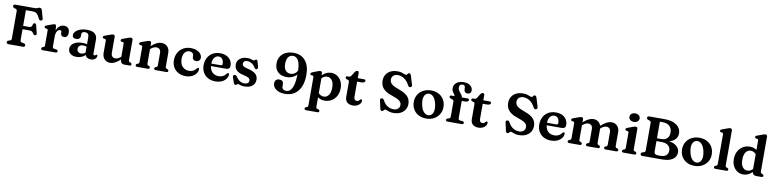

<svg xmlns="http://www.w3.org/2000/svg" viewBox="-5 -1931 13499 3350"><g transform="rotate(10 6744.0 -256.0)"><path d="M433.5 -700Q462.5 -700 478.8 -710.2Q495 -720.5 513.5 -720.5Q533 -720.5 542.8 -710.2Q552.5 -700 559 -677.5L597 -540Q601 -526 593.5 -516.2Q586 -506.5 572 -504.5Q560.5 -502.5 549.8 -507.2Q539 -512 532 -527.5Q510.5 -575 491.5 -598.5Q472.5 -622 450.5 -629.5Q428.5 -637 398.5 -637H282.5V-359.5H384.5Q415.5 -359.5 427 -371Q438.5 -382.5 445 -413.5Q451 -438 472.5 -439Q497 -440 503 -414.5L538.5 -274.5Q546 -244 520.5 -235.5Q498 -228 481.5 -252.5Q464.5 -280.5 449.5 -290.2Q434.5 -300 401 -300H282.5V-105Q282.5 -75 312 -68.5L351.5 -60.5Q377 -53.5 377 -29.5Q377 0 341 0H86Q50 0 50 -29.5Q50 -52 74.5 -61.5L98.5 -68.5Q112 -72.5 119.5 -81Q127 -89.5 127 -104.5V-595.5Q127 -610.5 119.5 -619Q112 -627.5 98.5 -631.5L74.5 -638.5Q50 -648 50 -670.5Q50 -700 86 -700Z M849 -448 854.5 -377.5Q873.5 -431.5 909.2 -458.8Q945 -486 987.5 -486Q1034 -486 1060.5 -458.2Q1087 -430.5 1087 -379.5Q1087 -334.5 1068.5 -312.8Q1050 -291 1020 -291Q990 -291 974 -306.5Q958 -322 958 -349V-367.5Q958 -398 928.5 -398Q901 -398 879 -366Q857 -334 857 -269V-95.5Q857 -63.5 884.5 -59.5L925.5 -53.5Q951.5 -49.5 951.5 -26Q951.5 0 920 0H692.5Q661 0 661 -26Q661 -43.5 681.5 -53L698.5 -58Q708 -61.5 712.8 -69.5Q717.5 -77.5 717.5 -95.5V-351.5Q717.5 -367 712.8 -373.5Q708 -380 699 -382L674.5 -384.5Q655 -390.5 655 -407.5Q655 -426 682 -436L769.5 -468.5Q810 -483.5 822 -483.5Q845 -483.5 849 -448Z M1143.5 -105.5Q1143.5 -168.5 1200.8 -207.8Q1258 -247 1357.5 -247Q1400.5 -247 1436 -237.5V-368Q1436 -401.5 1417.8 -420Q1399.5 -438.5 1367 -438.5Q1338 -438.5 1322 -426.5Q1306 -414.5 1306 -397V-358.5Q1306 -328.5 1285.8 -312Q1265.5 -295.5 1229 -295.5Q1197 -295.5 1181 -310.5Q1165 -325.5 1165 -351.5Q1165 -383.5 1191.8 -414.2Q1218.5 -445 1270.8 -465.2Q1323 -485.5 1399.5 -485.5Q1488.5 -485.5 1532 -448Q1575.5 -410.5 1575.5 -346.5V-93.5Q1575.5 -68 1597 -68Q1606 -68 1610.8 -71.8Q1615.5 -75.5 1619 -79.5Q1622 -82 1625 -84.2Q1628 -86.5 1632.5 -86.5Q1649.5 -86.5 1649.5 -66Q1649.5 -39 1622.5 -13.2Q1595.5 12.5 1547 12.5Q1507.5 12.5 1481 -4Q1454.5 -20.5 1448 -49.5Q1419 -19.5 1377.2 -3.5Q1335.5 12.5 1290.5 12.5Q1225 12.5 1184.2 -19.8Q1143.5 -52 1143.5 -105.5ZM1287.5 -130.5Q1287.5 -96 1307.5 -77.8Q1327.5 -59.5 1358 -59.5Q1401.5 -59.5 1436 -88V-194Q1422 -199 1407 -202Q1392 -205 1375 -205Q1334.5 -205 1311 -185Q1287.5 -165 1287.5 -130.5Z M1747.5 -138.5V-352Q1747.5 -367.5 1742.8 -374Q1738 -380.5 1729 -382.5L1704.5 -385Q1685 -391 1685 -408Q1685 -426.5 1712 -436.5L1800.5 -469Q1820 -476 1832.5 -479.8Q1845 -483.5 1855.5 -483.5Q1871.5 -483.5 1880 -474Q1888.5 -464.5 1888.5 -449.5V-166Q1888.5 -123.5 1908.8 -101.5Q1929 -79.5 1963 -79.5Q1985 -79.5 2009.8 -90.2Q2034.5 -101 2061.5 -124.5L2063.5 -126.5V-352Q2063.5 -367.5 2059 -374Q2054.5 -380.5 2045 -382.5L2020.5 -385Q2001 -391 2001 -408Q2001 -426.5 2028 -436.5L2117 -469Q2135.5 -476 2148 -479.8Q2160.5 -483.5 2172.5 -483.5Q2188 -483.5 2196.5 -474Q2205 -464.5 2205 -449.5V-95.5Q2205 -77.5 2209.8 -69.5Q2214.5 -61.5 2224 -58L2240.5 -53Q2261 -43.5 2261 -26Q2261 0 2229.5 0H2135Q2106.5 0 2087.8 -19.5Q2069 -39 2069 -71V-78.5Q2014 -29.5 1970.8 -8.2Q1927.5 13 1888.5 13Q1826 13 1786.8 -28.5Q1747.5 -70 1747.5 -138.5Z M2533 -449.5V-398Q2587.5 -445.5 2631 -465.8Q2674.5 -486 2713.5 -486Q2778 -486 2818 -444.8Q2858 -403.5 2858 -335V-96Q2858 -77.5 2863 -69.5Q2868 -61.5 2877.5 -58L2893.5 -53Q2914 -43 2914 -26Q2914 0 2882.5 0H2694Q2663.5 0 2663.5 -26.5Q2663.5 -42.5 2681 -51L2698 -56.5Q2707.5 -60 2712.2 -68.5Q2717 -77 2717 -96V-307.5Q2717 -350 2696 -372Q2675 -394 2639 -394Q2616.5 -394 2590.5 -383.2Q2564.5 -372.5 2537.5 -348.5L2533 -345V-95.5Q2533 -76.5 2537.8 -68.2Q2542.5 -60 2552 -56.5L2568.5 -51Q2586 -42.5 2586 -26.5Q2586 0 2555.5 0H2367Q2335.5 0 2335.5 -26Q2335.5 -43.5 2356 -53L2373 -58Q2382.5 -61.5 2387.2 -69.5Q2392 -77.5 2392 -95.5V-352Q2392 -367.5 2387.2 -374Q2382.5 -380.5 2373.5 -383L2349 -385Q2329.5 -391 2329.5 -408Q2329.5 -426.5 2356.5 -437L2445 -469Q2464 -476 2476.5 -479.8Q2489 -483.5 2501 -483.5Q2516.5 -483.5 2524.8 -474.2Q2533 -465 2533 -449.5Z M3433 -346.5Q3433 -317.5 3412.8 -297.8Q3392.5 -278 3359.5 -278Q3327 -278 3310 -296Q3293 -314 3293 -342.5V-357.5Q3293 -388 3272.2 -406.8Q3251.5 -425.5 3215.5 -425.5Q3168.5 -425.5 3136.8 -385.5Q3105 -345.5 3105 -275Q3105 -184.5 3151.2 -136.8Q3197.5 -89 3268.5 -89Q3312.5 -89 3343.5 -106.2Q3374.5 -123.5 3393.5 -152Q3410.5 -169 3420 -169Q3437 -168.5 3436.5 -143.5Q3435 -102 3407.8 -66.5Q3380.5 -31 3333.5 -9.2Q3286.5 12.5 3225 12.5Q3152.5 12.5 3096.5 -17.5Q3040.5 -47.5 3008.8 -101.2Q2977 -155 2977 -227Q2977 -300.5 3008.8 -359.2Q3040.5 -418 3098.2 -452Q3156 -486 3234.5 -486Q3295.5 -486 3340 -466.8Q3384.5 -447.5 3408.8 -415.8Q3433 -384 3433 -346.5Z M3967.5 -300.5Q3967.5 -237.5 3899 -237.5H3632.5Q3641.5 -162.5 3684.8 -124.8Q3728 -87 3794 -87Q3838 -87 3871.5 -105Q3905 -123 3923.5 -152Q3940.5 -169.5 3950.5 -169Q3967.5 -168.5 3967 -144Q3965.5 -102.5 3938.2 -66.8Q3911 -31 3863 -9.2Q3815 12.5 3752 12.5Q3677.5 12.5 3621.2 -17.8Q3565 -48 3533.8 -102.2Q3502.5 -156.5 3502.5 -228.5Q3502.5 -303 3533 -361.2Q3563.5 -419.5 3620.2 -452.8Q3677 -486 3756.5 -486Q3821.5 -486 3868.8 -462Q3916 -438 3941.8 -396Q3967.5 -354 3967.5 -300.5ZM3737.5 -425.5Q3691.5 -425.5 3661.8 -387.8Q3632 -350 3630.5 -281.5H3796.5Q3825.5 -281.5 3825.5 -308.5Q3825.5 -364.5 3801 -395Q3776.5 -425.5 3737.5 -425.5Z M4241.5 -433Q4207.5 -433 4189.5 -416.8Q4171.5 -400.5 4171.5 -376Q4171.5 -351 4191.2 -334.5Q4211 -318 4258 -307Q4365.5 -284.5 4410.8 -243.8Q4456 -203 4456 -141.5Q4456 -73 4407.5 -30.8Q4359 11.5 4264 11.5Q4219 11.5 4194 0.8Q4169 -10 4153 -10Q4137.5 -10 4130 1Q4122.5 12 4108 12Q4088 12 4077.5 -16.5L4046 -101Q4030 -145 4059.5 -155.5Q4087 -165 4107.5 -136.5Q4138 -88 4175.8 -64.8Q4213.5 -41.5 4257 -41.5Q4297.5 -41.5 4317.2 -58.8Q4337 -76 4337 -104Q4337 -131 4313.2 -148.2Q4289.5 -165.5 4233.5 -178Q4139 -196 4096 -235.5Q4053 -275 4053 -340.5Q4053 -405 4103 -445.5Q4153 -486 4233.5 -486Q4267 -486 4288.2 -480.5Q4309.5 -475 4322.8 -469.5Q4336 -464 4345 -464Q4360.5 -464 4369.5 -475Q4378.5 -486 4392 -486Q4411.5 -486 4417.5 -459L4441 -374.5Q4445.5 -355 4443.2 -340.2Q4441 -325.5 4427 -321Q4404 -313.5 4382 -346.5Q4355 -391 4318.2 -412Q4281.5 -433 4241.5 -433Z M4984.5 16Q4917 16 4868.8 -4.8Q4820.5 -25.5 4794.8 -59.5Q4769 -93.5 4769 -132.5Q4769 -171.5 4790 -192.8Q4811 -214 4847.5 -214Q4922.5 -214 4922.5 -141.5V-108Q4922.5 -39 5001.5 -39Q5039.5 -39 5070.8 -69.5Q5102 -100 5121.8 -169Q5141.5 -238 5143.5 -354Q5113.5 -320 5066.5 -298.8Q5019.5 -277.5 4964 -277.5Q4865.5 -277.5 4807.8 -332Q4750 -386.5 4750 -483.5Q4750 -553 4782.8 -605.5Q4815.5 -658 4874.8 -687Q4934 -716 5014 -716Q5150 -716 5224.5 -624.5Q5299 -533 5298 -374Q5297 -184 5213 -84Q5129 16 4984.5 16ZM4899 -502Q4899 -425.5 4932.2 -385.8Q4965.5 -346 5020 -346Q5060 -346 5093.5 -368.2Q5127 -390.5 5143 -426Q5139.5 -515.5 5121.5 -567Q5103.5 -618.5 5075 -640Q5046.5 -661.5 5012 -661.5Q4961 -661.5 4930 -621.2Q4899 -581 4899 -502Z M5560.5 -449.5V-413Q5594.5 -448 5634.8 -467Q5675 -486 5721 -486Q5781 -486 5827.8 -455.8Q5874.5 -425.5 5901.2 -372Q5928 -318.5 5928 -249Q5928 -169.5 5896 -110.8Q5864 -52 5809.2 -19.8Q5754.5 12.5 5687 12.5Q5618.5 12.5 5566.5 -25V137.5Q5566.5 155.5 5571.5 163.8Q5576.5 172 5585.5 175L5610 180Q5631 189 5631 207Q5631 233 5599 233H5400.5Q5369 233 5369 207Q5369 189.5 5389.5 180L5406.5 175Q5416 171.5 5420.8 163.5Q5425.5 155.5 5425.5 137.5V-352Q5425.5 -367.5 5420.8 -374Q5416 -380.5 5407 -383L5382.5 -385Q5363 -391 5363 -408Q5363 -425.5 5390 -436.5L5472.5 -469Q5508 -483.5 5527.5 -483.5Q5543.5 -483.5 5552 -474.2Q5560.5 -465 5560.5 -449.5ZM5662 -407.5Q5608 -407.5 5566.5 -361.5V-99.5Q5607 -54.5 5661.5 -54.5Q5713 -54.5 5747 -99.5Q5781 -144.5 5781 -234Q5781 -320.5 5747 -364Q5713 -407.5 5662 -407.5Z M6024 -417.5 6003.5 -422.5Q5981.5 -431 5981.5 -449Q5981.5 -474.5 6010.5 -474.5H6037Q6060 -474.5 6076 -500L6118.5 -568Q6139 -597.5 6162 -597.5Q6190.5 -597.5 6190.5 -566V-474.5H6301Q6330.5 -474.5 6330.5 -451.5Q6330.5 -435 6315.5 -424.2Q6300.5 -413.5 6266.5 -413.5H6190.5V-148.5Q6190.5 -80.5 6243 -80.5Q6264.5 -80.5 6276.2 -90.8Q6288 -101 6296.2 -111Q6304.5 -121 6315 -121Q6333.5 -120.5 6332.5 -96.5Q6332 -68.5 6312.8 -44Q6293.5 -19.5 6261.2 -4.5Q6229 10.5 6189 10.5Q6123.5 10.5 6086.5 -22.2Q6049.5 -55 6049.5 -121.5V-381.5Q6049.5 -398 6043.2 -405.5Q6037 -413 6024 -417.5Z M6906 15.5Q6866.5 15.5 6837.5 7.2Q6808.5 -1 6789.8 -9.2Q6771 -17.5 6761.5 -17.5Q6748.5 -17.5 6740.5 -9Q6732.5 -0.5 6724.8 8.2Q6717 17 6705 17Q6679 17 6672 -16.5L6639 -164Q6633 -191.5 6660.5 -200Q6687 -208.5 6704.5 -178.5Q6742.5 -107.5 6792.2 -77.8Q6842 -48 6896.5 -48Q6947.5 -48 6976.2 -73.8Q7005 -99.5 7005.5 -140Q7005.5 -167 6993.2 -188.8Q6981 -210.5 6947.8 -230.2Q6914.5 -250 6851.5 -270.5Q6766.5 -297 6717 -331.5Q6667.5 -366 6646 -410Q6624.5 -454 6624.5 -509Q6624.5 -569 6653 -615.2Q6681.5 -661.5 6733.2 -687.2Q6785 -713 6855 -713Q6898.5 -713 6928 -704.2Q6957.5 -695.5 6977 -686.8Q6996.5 -678 7009.5 -678Q7020.5 -678 7026.8 -687.2Q7033 -696.5 7039.8 -705.5Q7046.5 -714.5 7060.5 -714.5Q7074 -714.5 7082.5 -705.5Q7091 -696.5 7098 -673L7143.5 -523Q7148 -507 7142 -495Q7136 -483 7122 -479Q7095 -471.5 7080 -500Q7038 -580.5 6983 -614.8Q6928 -649 6871 -649Q6821.5 -649 6792.5 -621.2Q6763.5 -593.5 6763.5 -551Q6763.5 -508.5 6795.5 -476.2Q6827.5 -444 6916 -412.5Q7001 -384 7049.8 -350Q7098.5 -316 7119 -274.5Q7139.5 -233 7139.5 -182Q7139 -127.5 7111.8 -82.8Q7084.5 -38 7032.2 -11.2Q6980 15.5 6906 15.5Z M7490.5 -486Q7568 -486 7626.8 -454.2Q7685.5 -422.5 7718.2 -366Q7751 -309.5 7751 -235.5Q7751 -164.5 7717.2 -108.5Q7683.5 -52.5 7623.8 -20Q7564 12.5 7485.5 12.5Q7408 12.5 7349.2 -19.5Q7290.5 -51.5 7257.8 -108Q7225 -164.5 7225 -239Q7225 -309.5 7258.5 -365.2Q7292 -421 7352 -453.5Q7412 -486 7490.5 -486ZM7528 -52.5Q7576.5 -61.5 7597 -115Q7617.5 -168.5 7600 -256.5Q7581.5 -346.5 7540.8 -388.8Q7500 -431 7449.5 -421.5Q7400.5 -412.5 7379.5 -359.5Q7358.5 -306.5 7376.5 -217.5Q7395 -127.5 7436.2 -85.5Q7477.5 -43.5 7528 -52.5Z M8046.5 -96Q8046.5 -61 8073 -58.5L8122.5 -53Q8148 -50.5 8148 -26Q8148 0 8117 0H7865Q7834 0 7834 -25.5Q7834 -46.5 7859.5 -54L7878 -58.5Q7905.5 -66 7905.5 -96V-364Q7905.5 -375.5 7899.8 -382.8Q7894 -390 7878 -396L7858.5 -403Q7840 -410 7832.5 -417.5Q7825 -425 7825 -435.5Q7825 -459 7853.5 -459H7907Q7906.5 -474.5 7892.8 -491.8Q7879 -509 7865.2 -532.2Q7851.5 -555.5 7851.5 -590Q7851.5 -649.5 7897.8 -688.2Q7944 -727 8025.5 -727Q8102.5 -727 8144 -691.8Q8185.5 -656.5 8185.5 -608.5Q8185.5 -576.5 8168.8 -559.8Q8152 -543 8125 -543Q8095 -543 8077.2 -561Q8059.5 -579 8059.5 -609.5V-634.5Q8059.5 -681 8011.5 -681Q7955.5 -681 7955.5 -620Q7955.5 -593.5 7967.8 -572.2Q7980 -551 7996 -533Q8012 -515 8024 -497.5Q8036 -480 8036 -461V-459H8138.5Q8168 -459 8168 -436Q8168 -420 8152.8 -409.2Q8137.5 -398.5 8104 -398.5H8046.5Z M8249 -417.5 8228.5 -422.5Q8206.5 -431 8206.5 -449Q8206.5 -474.5 8235.5 -474.5H8262Q8285 -474.5 8301 -500L8343.5 -568Q8364 -597.5 8387 -597.5Q8415.5 -597.5 8415.5 -566V-474.5H8526Q8555.5 -474.5 8555.5 -451.5Q8555.5 -435 8540.5 -424.2Q8525.5 -413.5 8491.5 -413.5H8415.5V-148.5Q8415.5 -80.5 8468 -80.5Q8489.5 -80.5 8501.2 -90.8Q8513 -101 8521.2 -111Q8529.5 -121 8540 -121Q8558.5 -120.5 8557.5 -96.5Q8557 -68.5 8537.8 -44Q8518.5 -19.5 8486.2 -4.5Q8454 10.5 8414 10.5Q8348.5 10.5 8311.5 -22.2Q8274.5 -55 8274.5 -121.5V-381.5Q8274.5 -398 8268.2 -405.5Q8262 -413 8249 -417.5Z M9131 15.5Q9091.5 15.5 9062.5 7.2Q9033.5 -1 9014.8 -9.2Q8996 -17.5 8986.5 -17.5Q8973.5 -17.5 8965.5 -9Q8957.5 -0.5 8949.8 8.2Q8942 17 8930 17Q8904 17 8897 -16.5L8864 -164Q8858 -191.5 8885.5 -200Q8912 -208.5 8929.5 -178.5Q8967.5 -107.5 9017.2 -77.8Q9067 -48 9121.5 -48Q9172.5 -48 9201.2 -73.8Q9230 -99.5 9230.5 -140Q9230.5 -167 9218.2 -188.8Q9206 -210.5 9172.8 -230.2Q9139.5 -250 9076.5 -270.5Q8991.5 -297 8942 -331.5Q8892.5 -366 8871 -410Q8849.5 -454 8849.5 -509Q8849.5 -569 8878 -615.2Q8906.5 -661.5 8958.2 -687.2Q9010 -713 9080 -713Q9123.5 -713 9153 -704.2Q9182.5 -695.5 9202 -686.8Q9221.5 -678 9234.5 -678Q9245.5 -678 9251.8 -687.2Q9258 -696.5 9264.8 -705.5Q9271.5 -714.5 9285.5 -714.5Q9299 -714.5 9307.5 -705.5Q9316 -696.5 9323 -673L9368.5 -523Q9373 -507 9367 -495Q9361 -483 9347 -479Q9320 -471.5 9305 -500Q9263 -580.5 9208 -614.8Q9153 -649 9096 -649Q9046.5 -649 9017.5 -621.2Q8988.5 -593.5 8988.5 -551Q8988.5 -508.5 9020.5 -476.2Q9052.5 -444 9141 -412.5Q9226 -384 9274.8 -350Q9323.5 -316 9344 -274.5Q9364.5 -233 9364.5 -182Q9364 -127.5 9336.8 -82.8Q9309.5 -38 9257.2 -11.2Q9205 15.5 9131 15.5Z M9914.5 -300.5Q9914.5 -237.5 9846 -237.5H9579.5Q9588.5 -162.5 9631.8 -124.8Q9675 -87 9741 -87Q9785 -87 9818.5 -105Q9852 -123 9870.5 -152Q9887.5 -169.5 9897.5 -169Q9914.5 -168.5 9914 -144Q9912.5 -102.5 9885.2 -66.8Q9858 -31 9810 -9.2Q9762 12.5 9699 12.5Q9624.5 12.5 9568.2 -17.8Q9512 -48 9480.8 -102.2Q9449.5 -156.5 9449.5 -228.5Q9449.5 -303 9480 -361.2Q9510.5 -419.5 9567.2 -452.8Q9624 -486 9703.5 -486Q9768.5 -486 9815.8 -462Q9863 -438 9888.8 -396Q9914.5 -354 9914.5 -300.5ZM9684.5 -425.5Q9638.5 -425.5 9608.8 -387.8Q9579 -350 9577.5 -281.5H9743.5Q9772.5 -281.5 9772.5 -308.5Q9772.5 -364.5 9748 -395Q9723.5 -425.5 9684.5 -425.5Z M10186 -449.5V-397Q10241 -445 10284 -465.5Q10327 -486 10365.5 -486Q10415.5 -486 10450.8 -460.2Q10486 -434.5 10500 -390Q10557 -442 10601.8 -464Q10646.5 -486 10686.5 -486Q10750 -486 10789.2 -444.8Q10828.5 -403.5 10828.5 -335V-96Q10828.5 -78 10833.5 -69.8Q10838.5 -61.5 10848.5 -58L10864 -53Q10885 -43 10885 -26Q10885 0 10853.5 0H10665Q10635 0 10635 -26.5Q10635 -42.5 10652.5 -51L10669.5 -56.5Q10679 -60 10683.5 -68.5Q10688 -77 10688 -96V-307.5Q10688 -350 10667.8 -372Q10647.5 -394 10612.5 -394Q10590 -394 10564.8 -382.8Q10539.5 -371.5 10512.5 -347L10508 -343Q10508 -339 10508 -335V-96Q10508 -77 10512.8 -68.8Q10517.5 -60.5 10527 -56.5L10543 -51Q10560.5 -42.5 10560.5 -26.5Q10560.5 0 10530.5 0H10344.5Q10314 0 10314 -26.5Q10314 -42.5 10331.5 -51L10348.5 -56.5Q10358 -60 10362.8 -68.5Q10367.5 -77 10367.5 -96V-307.5Q10367.5 -350 10347 -372Q10326.5 -394 10291.5 -394Q10269 -394 10244 -383Q10219 -372 10192 -348.5L10186 -343.5V-95.5Q10186 -76.5 10190.5 -68.2Q10195 -60 10205 -56.5L10221 -51Q10238.5 -42.5 10238.5 -26.5Q10238.5 0 10208.5 0H10020.5Q9989 0 9989 -26Q9989 -43.5 10009.5 -53L10026.5 -58Q10036 -61.5 10040.8 -69.5Q10045.5 -77.5 10045.5 -95.5V-352Q10045.5 -367.5 10040.8 -374Q10036 -380.5 10027 -383L10002.5 -385Q9983 -391 9983 -408Q9983 -426.5 10010 -437L10098 -469Q10117 -476 10129.5 -479.8Q10142 -483.5 10153.5 -483.5Q10169 -483.5 10177.5 -474.2Q10186 -465 10186 -449.5Z M11066 -560Q11025.5 -560 11001 -580.8Q10976.5 -601.5 10976.5 -635.5Q10976.5 -669 11001 -689.5Q11025.5 -710 11066 -710Q11107 -710 11131.8 -689.5Q11156.5 -669 11156.5 -635.5Q11156.5 -601.5 11131.8 -580.8Q11107 -560 11066 -560ZM11148.5 -449.5V-95.5Q11148.5 -77.5 11153.5 -69.5Q11158.5 -61.5 11167.5 -58L11184 -53Q11205 -43.5 11205 -26Q11205 0 11173.5 0H10982.5Q10951 0 10951 -26Q10951 -43.5 10971.5 -53L10988.5 -58Q10998 -61.5 11002.8 -69.5Q11007.5 -77.5 11007.5 -95.5V-352Q11007.5 -367.5 11002.8 -374Q10998 -380.5 10989 -383L10964.5 -385Q10945 -391 10945 -408Q10945 -426.5 10972 -437L11060.5 -469Q11080 -476.5 11092.5 -480Q11105 -483.5 11115.5 -483.5Q11131.5 -483.5 11140 -474.2Q11148.5 -465 11148.5 -449.5Z M11919 -168.5Q11919 -94 11855 -47Q11791 0 11662.5 0H11317.5Q11281.5 0 11281.5 -29.5Q11281.5 -52 11306 -61.5L11330 -68.5Q11343.5 -72.5 11351 -81Q11358.5 -89.5 11358.5 -104.5V-595.5Q11358.5 -610.5 11351 -619Q11343.5 -627.5 11330 -631.5L11306 -638.5Q11281.5 -648 11281.5 -670.5Q11281.5 -700 11317.5 -700H11586.5Q11724.5 -700 11801.8 -643.8Q11879 -587.5 11879 -496.5Q11879 -439.5 11842.5 -396.2Q11806 -353 11733.5 -334Q11820 -320 11869.5 -275.8Q11919 -231.5 11919 -168.5ZM11560.5 -642H11514V-348.5H11588.5Q11657 -348.5 11693.8 -384.5Q11730.5 -420.5 11730.5 -488.5Q11730.5 -558.5 11687.2 -600.2Q11644 -642 11560.5 -642ZM11605 -298H11514V-116Q11514 -57.5 11580.5 -57.5H11629.5Q11695.5 -57.5 11729.2 -89Q11763 -120.5 11763 -173.5Q11763 -229.5 11722.8 -263.8Q11682.5 -298 11605 -298Z M12244 -486Q12321.5 -486 12380.2 -454.2Q12439 -422.5 12471.8 -366Q12504.5 -309.5 12504.5 -235.5Q12504.5 -164.5 12470.8 -108.5Q12437 -52.5 12377.2 -20Q12317.5 12.5 12239 12.5Q12161.5 12.5 12102.8 -19.5Q12044 -51.5 12011.2 -108Q11978.5 -164.5 11978.5 -239Q11978.5 -309.5 12012 -365.2Q12045.5 -421 12105.5 -453.5Q12165.5 -486 12244 -486ZM12281.5 -52.5Q12330 -61.5 12350.5 -115Q12371 -168.5 12353.5 -256.5Q12335 -346.5 12294.2 -388.8Q12253.5 -431 12203 -421.5Q12154 -412.5 12133 -359.5Q12112 -306.5 12130 -217.5Q12148.5 -127.5 12189.8 -85.5Q12231 -43.5 12281.5 -52.5Z M12778 -709.5V-95.5Q12778 -77.5 12783 -69.5Q12788 -61.5 12797 -58L12813.5 -53Q12834.5 -43.5 12834.5 -26Q12834.5 0 12803 0H12612Q12580.5 0 12580.5 -26Q12580.5 -43.5 12601 -53L12618 -58Q12627.5 -61.5 12632.2 -69.5Q12637 -77.5 12637 -95.5V-612Q12637 -627.5 12632.2 -634Q12627.5 -640.5 12618.5 -642.5L12594 -645Q12574.5 -651 12574.5 -668Q12574.5 -686.5 12601.5 -696.5L12690 -729Q12709.5 -736 12722 -739.8Q12734.5 -743.5 12745 -743.5Q12761 -743.5 12769.5 -734.2Q12778 -725 12778 -709.5Z M12897.5 -224.5Q12897.5 -304 12929.8 -362.8Q12962 -421.5 13016.5 -453.8Q13071 -486 13139 -486Q13207.5 -486 13259 -448V-612Q13259 -627.5 13254.5 -634Q13250 -640.5 13240.5 -642.5L13216 -645Q13196.5 -651 13196.5 -668Q13196.5 -686.5 13223.5 -696.5L13312.5 -729Q13331 -736 13343.5 -739.8Q13356 -743.5 13368 -743.5Q13383.5 -743.5 13392 -734Q13400.5 -724.5 13400.5 -709.5V-95.5Q13400.5 -77.5 13405.2 -69.5Q13410 -61.5 13419.5 -58L13435.5 -53Q13456.5 -43.5 13456.5 -26Q13456.5 0 13425 0H13329Q13301 0 13282.8 -17Q13264.5 -34 13264.5 -60Q13230.5 -25 13190.5 -6.2Q13150.5 12.5 13105 12.5Q13045 12.5 12998.2 -17.8Q12951.5 -48 12924.5 -101.5Q12897.5 -155 12897.5 -224.5ZM13045 -239.5Q13045 -153.5 13078.8 -110Q13112.5 -66.5 13164 -66.5Q13218 -66.5 13259 -112V-373.5Q13218.5 -419 13164.5 -419Q13113 -419 13079 -374Q13045 -329 13045 -239.5Z"/></g></svg>

Font: Fraunces 9pt Soft SemiBold
Style: Regular
Weight: 600
Version: Version 1.000;[b76b70a41]